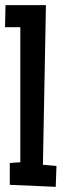

<svg xmlns="http://www.w3.org/2000/svg" viewBox="-21 -723 251 747"><path d="M198.7 -77.1 195.8 3.9 17.1 -3.9V-88.9L58.1 -91.8V-617.2H-1.5L0.5 -703.1H157.7L146 -82Z"/></svg>

Font: Maiden Orange
Style: Regular
Weight: 400
Designer: Astigmatic (AOETI)
Foundry: Astigmatic (AOETI)
Version: Version 1.000